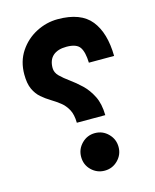

<svg xmlns="http://www.w3.org/2000/svg" viewBox="-104 -747 659 818"><g transform="rotate(-15 225.5 -338.5)"><path d="M173.8 -83Q173.8 -47.9 198.1 -24.2Q222.5 -0.5 256.3 -0.5Q290.5 -0.5 314.7 -24.8Q338.9 -49.1 338.9 -83Q338.9 -117.2 314.7 -141.6Q290.5 -166 256.3 -166Q222.2 -166 198 -141.6Q173.8 -117.2 173.8 -83ZM30.8 -484.9Q30.8 -444.7 42.3 -419.8Q53.9 -394.8 72.3 -379Q90.7 -363.2 111.3 -350.7Q131.9 -338.3 150.5 -323.8Q169 -309.3 181.2 -287Q193.3 -264.7 193.8 -228.5H319.3Q318.5 -278.6 301.5 -312.5Q284.5 -346.4 260.1 -369.6Q235.6 -392.8 211.4 -410.2Q187.2 -427.5 170.8 -443.8Q154.3 -460.1 154.3 -480.5Q154.3 -516 175.1 -534.4Q196 -552.7 234.4 -552.7Q278.7 -552.7 293.5 -531.1Q308.2 -509.5 309.6 -462.4H420.9Q419.5 -564.5 375 -620.1Q330.5 -675.8 229 -675.8Q178.8 -675.8 133.3 -652.1Q87.8 -628.4 59.3 -585.4Q30.8 -542.4 30.8 -484.9Z"/></g></svg>

Font: Vazir Variable Regular
Style: Regular
Weight: 400
Designer: Saber Rastikerdar
Foundry: Saber Rastikerdar
Version: Version 30.1.0